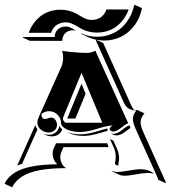

<svg xmlns="http://www.w3.org/2000/svg" viewBox="-46 -689 715 803"><path d="M-26.4 77.6Q-12.2 51 14.6 33.8Q41.5 16.6 85.8 7.6Q130.1 -1.5 194.3 -2Q184.6 -9.5 179.3 -21.9Q174.1 -34.2 174.1 -46.6Q174.1 -58.1 178 -66.7L188.5 -89.8H402.6L408 -73.7H219.7L210 -52Q206.1 -43.7 206.1 -32.7Q206.1 -18.3 212.6 -5Q219.2 8.3 231.2 14.2Q165 14.2 119.5 22.9Q74 31.7 46.4 49.2Q18.8 66.7 4.6 94.2L-25.4 80.1ZM26.1 2.7 101.8 -166Q104.2 -156 110.6 -147.7L46.4 -3.9Q36.4 -1 26.1 2.7ZM48.8 -532.2 51.3 -534.2H182.6Q183.3 -553.7 195.8 -565.9Q208.3 -578.1 230.5 -578.1Q233.2 -578.1 235.8 -577.8Q238.5 -577.4 241.7 -576.2Q244.9 -575 247.2 -574.1Q249.5 -573.2 253.4 -571.2Q257.3 -569.1 259.3 -568Q261.2 -566.9 266.1 -564.1Q271 -561.3 272.9 -560.1L267.1 -561.5Q263.7 -562.3 260.5 -562.3Q238.3 -562.3 226.4 -549.8Q214.6 -537.4 214.6 -518.1L78.9 -518.3ZM74.2 -551.8Q81.3 -571.8 93.1 -588.9Q105 -606 121.3 -619.5Q137.7 -633.1 159.8 -640.7Q181.9 -648.4 207 -648.4Q225.8 -648.4 242.4 -644Q259 -639.6 270.8 -633.3Q282.5 -627 293 -620.6Q303.5 -614.3 314.5 -609.9Q325.4 -605.5 335.9 -605.5Q349.4 -605.5 360.6 -609.3Q371.8 -613 379.3 -619.5Q386.7 -626 391.5 -633.4Q396.2 -640.9 398.7 -649.4H492.2Q485.1 -629.4 473.3 -612.3Q461.4 -595.2 445.1 -581.7Q428.7 -568.1 406.6 -560.4Q384.5 -552.7 359.4 -552.7Q340.6 -552.7 324 -557.1Q307.4 -561.5 295.7 -567.9Q283.9 -574.2 273.4 -580.6Q262.9 -586.9 252 -591.3Q241 -595.7 230.5 -595.7Q217 -595.7 205.8 -591.9Q194.6 -588.1 187.1 -581.7Q179.7 -575.2 174.9 -567.7Q170.2 -560.3 167.7 -551.8ZM110.4 -176.8Q110.4 -186.5 116.9 -201.4L210.2 -408.7Q218 -426.3 218 -448Q218 -462.6 214.1 -476.1Q273.9 -467.8 320.3 -467.8Q328.1 -467.8 337.4 -470.6Q346.7 -473.4 352.5 -477.3L490.2 -173.8Q482.4 -170.7 473.4 -164.3Q464.4 -158 457.9 -152.6Q451.4 -147.2 443 -143.1Q434.6 -138.9 426.8 -138.9Q421.1 -138.9 417 -142Q412.8 -145 412.8 -149.4Q412.8 -153.8 416 -157Q419.2 -160.2 425.8 -164.1Q412.6 -164.1 394.5 -159.8Q376.5 -155.5 361.1 -150.5Q345.7 -145.5 325.8 -141.2Q305.9 -137 289.3 -137Q267.6 -137 249 -142.2Q230.5 -147.5 219.7 -156.4Q209 -165.3 209 -175.8Q209 -195.1 194.3 -209.5Q179.7 -223.9 159.2 -223.9Q141.1 -223.9 127.2 -212.2Q127.2 -191.4 142.3 -191.2Q147.5 -191.2 155.2 -194.2Q162.8 -197.3 168 -197.3Q179.4 -197.3 185.9 -187.3Q192.4 -177.2 192.4 -166.3Q192.4 -153.3 182.4 -144.2Q172.4 -135 158.2 -135Q138.4 -135 124.4 -147.2Q110.4 -159.4 110.4 -176.8ZM131.3 -130.6 131.6 -130.9Q144 -125 158.2 -125.2Q175.3 -125.2 188 -136.1Q200.7 -147 202.1 -163.3Q206.1 -154.8 214.4 -147.9Q210.2 -135 198.5 -126.8Q186.8 -118.7 172.4 -118.7Q157.2 -118.7 145.5 -124ZM217 -195.3Q217 -182.1 228.5 -175.8H381.8L294.9 -384.5ZM229.2 -138.9Q254.6 -127.2 289.3 -127.2Q308.3 -127.2 328.2 -131.6Q348.1 -136 370 -142.7Q391.8 -149.4 403.3 -151.9Q403.3 -150.6 403.1 -149.4Q403.1 -145.5 404.5 -142.1Q397.2 -140.1 381.7 -135.5Q366.2 -130.9 356.2 -128.2Q346.2 -125.5 331.4 -123Q316.7 -120.6 303.5 -120.6Q268.3 -120.6 243.4 -132.3ZM235.1 -193.4 294.9 -338.6 312 -296.9 269.3 -193.4ZM292 -548.1 293 -549.8Q324.7 -535.2 359.4 -535.2Q386.5 -535.2 410.2 -543.1Q433.8 -551 451 -564Q468.3 -576.9 481.7 -594.2Q495.1 -611.6 503.2 -629.8Q511.2 -647.9 515.1 -667L517.6 -668.9L547.6 -655Q543.7 -633.8 534.9 -614.1Q526.1 -594.5 512.1 -577.3Q498 -560.1 480.3 -547.2Q462.6 -534.4 439.2 -527Q415.8 -519.5 389.6 -519.5Q353 -519.5 322 -533.9ZM355.5 -518.3 355.7 -522.7 385.7 -508.8 503.9 -246.1Q508.5 -236.1 514.4 -229.7Q520.8 -228.8 528.3 -228.8L558.3 -214.8Q550 -205.1 546 -196.5Q542 -188 542 -177.7Q542 -161.6 553.5 -136.2L648.2 74.5L645.3 76.4L615.2 62.5L614.7 57.6L521.5 -149.4Q509.8 -175.5 509.8 -191.4Q509.8 -209 524.2 -227.1Q516.1 -227.3 509.8 -228.5Q503.4 -229.7 496.1 -232.9Q488.8 -236.1 482.7 -242.7Q476.6 -249.3 472.2 -259.3ZM413.8 -107.4 428 -100.8 443.1 -67.4Q452.1 -46.9 452.1 -26.9Q452.1 -19.3 450.4 -10Q448.7 -0.7 448.7 -0.2Q448.7 3.4 450.4 3.7Q435.8 2.2 434.6 -5.9Q434.8 -7.3 435.8 -12.1Q436.8 -16.8 437.4 -22.2Q438 -27.6 438 -33.4Q438 -53.5 429 -74ZM415 -131.6Q420.4 -129.2 426.8 -129.2Q436 -129.2 445.6 -133.5Q455.1 -137.9 462 -143.6Q469 -149.2 478 -155.6Q487.1 -162.1 493.9 -164.8L494.6 -165L499.8 -154.1Q494.6 -150.9 486.3 -144.5Q478 -138.2 472 -133.9Q466.1 -129.6 457.5 -126.1Q449 -122.6 440.9 -122.6Q434.8 -122.6 429.2 -125ZM420.4 24.4Q430.2 30.3 445.3 30.3Q460 30.3 492.6 24.4Q525.1 18.6 541 18.6Q576.4 18.6 598.1 37.6L594.5 36.9Q582.3 34.2 571.3 34.2Q556.2 34.2 523.3 40.2Q490.5 46.1 475.3 46.1Q462.2 46.1 452.9 42L422.9 27.8Z"/></svg>

Font: AgreloyS1
Style: Medium
Weight: 400
Designer: gluk
Foundry: gluk
Version: Version 0.27